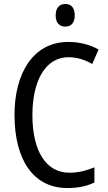

<svg xmlns="http://www.w3.org/2000/svg" viewBox="-20 -936 542 966"><path d="M309 -916C279 -916 260 -897 260 -858C260 -822 279 -802 309 -802C338 -802 356 -822 356 -858C356 -896 339 -916 309 -916ZM325 -648C370 -648 410 -634 444 -614L476 -687C431 -712 379 -725 324 -725C145 -725 53 -565 53 -358C53 -129 150 10 318 10C374 10 416 1 455 -18V-94C416 -78 375 -67 329 -67C211 -67 143 -177 143 -357C143 -519 202 -648 325 -648Z"/></svg>

Font: Noto Sans Ethiopic Condensed
Style: Regular
Weight: 400
Width: 3
Designer: Monotype Design Team
Foundry: Monotype Imaging Inc.
Version: Version 2.102